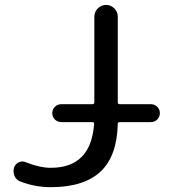

<svg xmlns="http://www.w3.org/2000/svg" viewBox="-20 -775 702 784"><path d="M230.5 -276.4Q214.8 -276.4 204.1 -287.1Q193.4 -297.9 193.4 -313Q193.4 -328.1 204.1 -338.9Q214.8 -349.6 230.5 -349.6H357.4Q365.2 -349.6 365.2 -357.4V-707Q365.2 -726.6 379.4 -740.7Q393.6 -754.9 413.1 -754.9Q432.6 -754.9 446.8 -740.7Q460.9 -726.6 460.9 -707V-357.4Q460.9 -349.6 468.8 -349.6H595.7Q611.3 -349.6 622.1 -338.9Q632.8 -328.1 632.8 -313Q632.8 -297.9 622.1 -287.1Q611.3 -276.4 595.7 -276.4H468.8Q460.9 -276.4 460.9 -269.5Q458 -139.6 392.6 -76.2Q324.2 -10.7 187.5 -10.7Q122.1 -10.7 62.5 -34.2Q46.9 -40 39.1 -56.6Q35.2 -66.4 35.2 -76.2Q35.2 -83 37.1 -89.8Q42 -105.5 56.6 -112.3Q71.3 -119.1 85.9 -112.3Q142.6 -89.8 187.5 -89.8Q351.6 -89.8 364.3 -269.5Q364.3 -276.4 357.4 -276.4Z"/></svg>

Font: Gen Jyuu Gothic Regular
Style: Regular
Weight: 400
Designer: [Source Han Sans]
Ryoko NISHIZUKA  (kana & ideographs); Paul D. Hunt (Latin, Greek & Cyrillic); Wenlong ZHANG  (bopomofo
Version: Version 1.002.20150607